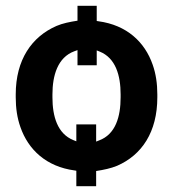

<svg xmlns="http://www.w3.org/2000/svg" viewBox="-20 -593 598 659"><path d="M34 -259C34 -222 39 -188 50 -157C77 -79 139 -21 236 -8L242 -7V46H310V-6C336 -10 360 -15 382 -24C467 -61 520 -140 520 -259V-269C520 -306 515 -340 504 -371C477 -449 415 -507 318 -520L312 -521V-573H246V-522C220 -518 195 -513 174 -504C89 -467 34 -388 34 -269ZM160 -259V-269C160 -334 178 -396 235 -417L246 -421V-369H312V-420L322 -416C377 -394 394 -334 394 -269V-259C394 -193 377 -132 320 -111L310 -107V-166H242V-108L232 -112C177 -134 160 -194 160 -259Z"/></svg>

Font: Asimov Pro
Style: Blk
Weight: 900
Designer: Google
Version: Version 2.000980; 2014